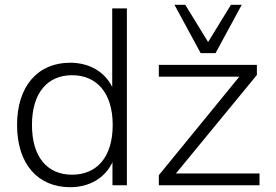

<svg xmlns="http://www.w3.org/2000/svg" viewBox="-20 -771 1147 799"><path d="M272 8C352 8 417 -30 448 -96V0H508V-736H447V-409C416 -472 352 -510 272 -510C137 -510 51 -412 51 -251C51 -89 137 8 272 8ZM280 -44C178 -44 113 -116 113 -251C113 -385 178 -458 280 -458C382 -458 449 -385 449 -251C449 -116 382 -44 280 -44ZM641 0H1060V-49H712L1049 -459V-501H641V-452H976L641 -42ZM815 -550H877L986 -751H941L846 -596L751 -751H706Z"/></svg>

Font: Poppy and Pepper Light
Style: Regular
Weight: 300
Designer: Thy Ha
Foundry: Thy Ha
Version: Version 0.001;Glyphs 3.2 (3227)